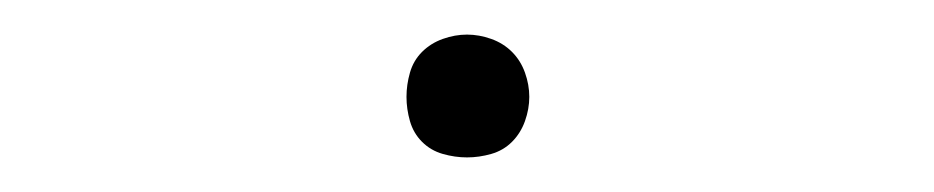

<svg xmlns="http://www.w3.org/2000/svg" viewBox="-20 -396 540 111"><path d="M250 -305Q243 -305 236 -307Q229 -309 224 -314Q219 -319 217 -326Q215 -333 215 -340Q215 -347 217 -354Q219 -361 224 -366Q229 -371 236 -373.5Q243 -376 250 -376Q257 -376 264 -373.5Q271 -371 276 -366Q281 -361 283.5 -354Q286 -347 286 -340Q286 -333 283.5 -326Q281 -319 276 -314Q271 -309 264 -307Q257 -305 250 -305Z"/></svg>

Font: Iosevka Slab Thin
Style: Regular
Weight: 100
Monospace: yes
Designer: Belleve Invis
Foundry: Belleve Invis
Version: Version 11.1.0; ttfautohint (v1.8.3)